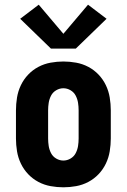

<svg xmlns="http://www.w3.org/2000/svg" viewBox="-20 -790 540 818"><path d="M250 8Q223 8 195.5 3Q168 -2 143.5 -15Q119 -28 100 -48Q81 -68 69 -93Q57 -118 52.5 -145.5Q48 -173 48 -200V-320Q48 -347 52.5 -374.5Q57 -402 69 -427Q81 -452 100 -472Q119 -492 143.5 -505Q168 -518 195.5 -523Q223 -528 250 -528Q277 -528 304.5 -523Q332 -518 356.5 -505Q381 -492 400 -472Q419 -452 431 -427Q443 -402 447.5 -374.5Q452 -347 452 -320V-200Q452 -173 447.5 -145.5Q443 -118 431 -93Q419 -68 400 -48Q381 -28 356.5 -15Q332 -2 304.5 3Q277 8 250 8ZM250 -106Q266 -106 280.5 -114.5Q295 -123 302.5 -137.5Q310 -152 312.5 -168Q315 -184 315 -200V-320Q315 -336 312.5 -352Q310 -368 302.5 -382.5Q295 -397 280.5 -405.5Q266 -414 250 -414Q234 -414 219.5 -405.5Q205 -397 197.5 -382.5Q190 -368 187.5 -352Q185 -336 185 -320V-200Q185 -184 187.5 -168Q190 -152 197.5 -137.5Q205 -123 219.5 -114.5Q234 -106 250 -106ZM197 -583 66 -710 145 -770 250 -646 355 -770 434 -710 303 -583Z"/></svg>

Font: Iosevka SS04 Heavy
Style: Regular
Weight: 900
Monospace: yes
Designer: Belleve Invis
Foundry: Belleve Invis
Version: Version 19.0.0; ttfautohint (v1.8.4)